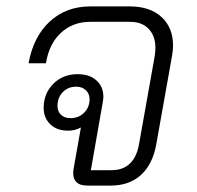

<svg xmlns="http://www.w3.org/2000/svg" viewBox="-20 -578 615 598"><path d="M519 -436Q519 -422 516 -405L467 -130Q456 -67 419.5 -33.5Q383 0 325 0H252Q208 0 208 -39Q208 -47 209 -51L232 -181Q214 -171 192 -171Q157 -171 136.5 -191Q116 -211 116 -242Q116 -287 146 -317Q176 -347 222 -347Q259 -347 280.5 -327.5Q302 -308 302 -276Q302 -271 300 -259L263 -48H328Q363 -48 384.5 -68.5Q406 -89 413 -129L462 -404Q464 -422 464 -429Q464 -466 443 -488Q422 -510 386 -510H261Q207 -510 170 -476Q133 -442 123 -381H69Q84 -464 135 -511Q186 -558 261 -558H385Q447 -558 483 -525Q519 -492 519 -436ZM259 -269Q259 -286 247.5 -297Q236 -308 217 -308Q192 -308 175.5 -291Q159 -274 159 -248Q159 -231 170 -220.5Q181 -210 200 -210Q225 -210 242 -227Q259 -244 259 -269Z"/></svg>

Font: Bai Jamjuree Light
Style: Italic
Weight: 300
Italic angle: -10°
Version: Version 1.000; ttfautohint (v1.6)